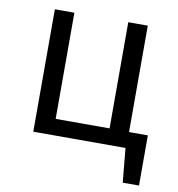

<svg xmlns="http://www.w3.org/2000/svg" viewBox="-77 -597 754 814"><g transform="rotate(10 300.0 -190.0)"><path d="M575 -69V147H505L491 0H94V-527H178V-70H410V-527H494V-69Z"/></g></svg>

Font: Fira Mono
Style: Regular
Weight: 400
Designer: Carrois Corporate & Edenspiekermann AG
Foundry: Carrois Corporate GbR & Edenspiekermann AG
Version: Version 3.206